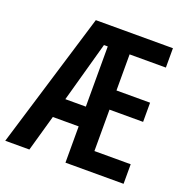

<svg xmlns="http://www.w3.org/2000/svg" viewBox="-131 -832 922 950"><g transform="rotate(20 330.5 -357.0)"><path d="M620 0V-103H429V-321H606V-422H429V-612H620V-714H214L-3 0H124L178 -191H314V0ZM206 -295 294 -612H314V-295Z"/></g></svg>

Font: Noto Sans Khmer ExtraCondensed SemiBold
Style: Regular
Weight: 600
Width: 2
Designer: Danh Hong and the Monotype Design Team
Foundry: Monotype Imaging Inc.
Version: Version 2.004